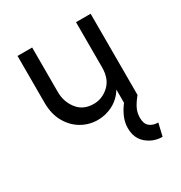

<svg xmlns="http://www.w3.org/2000/svg" viewBox="-152 -527 804 853"><g transform="rotate(-30 250.0 -100.5)"><path d="M436.8 216.7Q391.7 216.7 356.9 187.8Q322.2 159 322.2 106.2Q322.2 78.5 333.3 52.1Q344.4 25.7 363.9 0V-67.4Q341 -30.6 304.5 -11.1Q268.1 8.3 225.7 8.3Q181.9 8.3 143.8 -13.5Q105.6 -35.4 81.9 -77.1Q58.3 -118.8 58.3 -177.1V-416.7H133.3V-187.5Q133.3 -138.2 162.8 -100.3Q192.4 -62.5 245.8 -62.5Q289.6 -62.5 324 -94.1Q358.3 -125.7 358.3 -185.4V-416.7H433.3V0Q413.9 23.6 402.8 45.1Q391.7 66.7 391.7 93.1Q391.7 125 408.7 138.5Q425.7 152.1 452.1 152.1Z"/></g></svg>

Font: co2trust
Style: Regular
Weight: 400
Designer: Kristian Moeller
Foundry: Dicotype
Version: Version 1.000